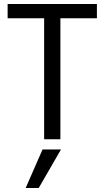

<svg xmlns="http://www.w3.org/2000/svg" viewBox="-20 -694 522 957"><path d="M108 243 192 51H284L173 243ZM18 -674H463V-603H281V0H200V-603H18Z"/></svg>

Font: Hind
Style: Regular
Weight: 400
Designer: Manushi Parikh, Satya Rajpurohit
Foundry: Indian Type Foundry
Version: Version 2.000;PS 1.0;hotconv 1.0.79;makeotf.lib2.5.61930